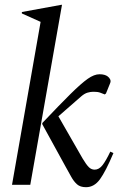

<svg xmlns="http://www.w3.org/2000/svg" viewBox="-20 -769 507 799"><path d="M30 0 149 -678 71 -713V-719L235 -749H238L106 0ZM338 10Q314 10 300.5 -2Q287 -14 276 -34Q265 -54 251 -79L156 -252V-257Q229 -334 273.5 -378Q318 -422 345 -441Q372 -460 394 -460Q406 -460 414.5 -457.5Q423 -455 428 -451Q435 -446 438.5 -438.5Q442 -431 438 -422L421 -380L416 -376L398 -383Q393 -385 386.5 -386Q380 -387 366 -387Q357 -387 344.5 -383.5Q332 -380 318 -368L223 -285L324 -109Q339 -84 349.5 -73.5Q360 -63 374 -63Q392 -63 406.5 -81.5Q421 -100 439 -138L452 -132Q420 -56 396 -23Q372 10 338 10Z"/></svg>

Font: Spectral
Style: Italic
Weight: 400
Italic angle: -10°
Designer: Jean-Baptiste Levee
Foundry: Production Type
Version: Version 2.001